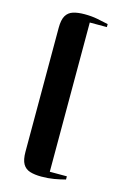

<svg xmlns="http://www.w3.org/2000/svg" viewBox="-139 -871 729 1075"><g transform="rotate(15 226.0 -333.5)"><path d="M213 137Q174.5 137 147.2 128.5Q120 120 106 96Q92 72 92 26V-693Q92 -739.5 106 -763.2Q120 -787 147.2 -795.5Q174.5 -804 213 -804Q253 -804 287 -797.5Q321 -791 351.5 -784V-766.5H252.5V98.5H351.5V117Q321.5 125 287.2 131Q253 137 213 137Z"/></g></svg>

Font: Merriweather 144pt Black
Style: Regular
Weight: 900
Version: Version 2.100